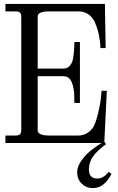

<svg xmlns="http://www.w3.org/2000/svg" viewBox="-20 -732 606 983"><path d="M456.1 231Q421.4 231 398.2 208Q375 185.1 375 150.9Q375 119.6 398.2 88.1Q421.4 56.6 448.2 36.1Q476.1 15.1 500 0H7.8V-38.1H62Q88.9 -38.1 88.9 -64.9V-647Q88.9 -673.8 62 -673.8H7.8V-711.9H517.1L521 -485.8H494.1L493.2 -504.9Q493.2 -517.6 484.9 -560.1Q478.5 -588.4 464.8 -620.1Q438 -673.8 379.9 -673.8H231.9Q172.9 -673.8 172.9 -647V-380.9H304.2Q322.8 -380.9 335 -393.1Q349.1 -407.2 353 -428.2Q357.4 -450.7 358.9 -471.2Q360.8 -497.6 360.8 -517.1H389.2V-205.1H360.8Q360.8 -238.8 359.9 -252Q358.4 -273.9 353 -293.9Q346.7 -318.4 335 -330.1Q323.2 -341.8 304.2 -341.8H172.9V-64.9Q172.9 -38.1 232.9 -38.1H379.9Q406.2 -38.1 427.2 -51.3Q448.2 -64.5 460 -85Q471.7 -108.4 482.9 -154.8Q494.1 -201.2 497.1 -235.8L500 -267.1H526.9L514.2 -6.3L522.9 5.9Q477.1 40 457 67.9Q435.1 99.1 435.1 135.3Q435.1 182.1 479 182.1Q508.8 182.1 537.1 147.9L550.8 158.2Q513.7 231 456.1 231Z"/></svg>

Font: New Heterodox Mono
Style: Book
Weight: 400
Designer: Hao Chi Kiang <hello@hckiang.com>, Alexey Kryukov <alexios@thessalonica.org.ru>
Version: Version 0.0.3